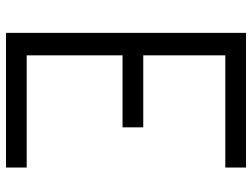

<svg xmlns="http://www.w3.org/2000/svg" viewBox="-120 -720 840 640"><g transform="rotate(90 300.0 -400.0)"><path d="M89.5 0V-800H538.5V-731H112.5L164.5 -783V-410.5L112.5 -457.5H404.5V-388.5H112.5L164.5 -435.5V-22L117.5 -69H538.5V0Z"/></g></svg>

Font: Victor Mono Thin
Style: Regular
Weight: 100
Monospace: yes
Designer: Rune Bjørnerås
Version: Version 1.561;gftools[0.9.30]